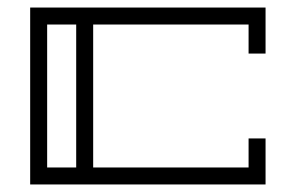

<svg xmlns="http://www.w3.org/2000/svg" viewBox="-20 -489 773 509"><path d="M639 -122H684V0H60V-469H684V-347H639V-424H227V-45H639ZM182 -424H105V-45H182Z"/></svg>

Font: Geostar
Style: Regular
Weight: 400
Designer: Joe Prince
Foundry: Joe Prince
Version: Version 1.002